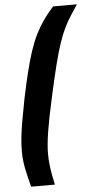

<svg xmlns="http://www.w3.org/2000/svg" viewBox="-60 -779 486 965"><g transform="rotate(-5 183.0 -296.5)"><path d="M57 150Q48 114 41 85Q34 56 30 28Q26 0 26 -31Q26 -65 30 -102Q34 -139 42 -185Q50 -231 62 -292Q78 -369 92.5 -427.5Q107 -486 122 -531Q137 -576 155 -612Q173 -648 195 -679.5Q217 -711 246 -743H366Q346 -713 329.5 -687Q313 -661 298 -630.5Q283 -600 268.5 -557Q254 -514 238 -451Q222 -388 202 -297Q177 -185 166.5 -119Q156 -53 156 -9Q156 22 159 48Q162 74 166.5 98.5Q171 123 177 150Z"/></g></svg>

Font: Saira ExtraCondensed Black
Style: Italic
Weight: 900
Width: 2
Italic angle: -12°
Designer: Hector Gatti with collaboration of the Omnibus-Type team
Foundry: Omnibus-Type
Version: Version 1.101